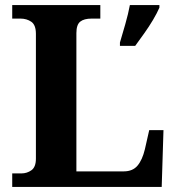

<svg xmlns="http://www.w3.org/2000/svg" viewBox="-20 -734 694 754"><path d="M28 0V-53H64Q86 -53 103.5 -65.5Q121 -78 121 -111V-601Q121 -636 103 -648.5Q85 -661 60 -661H28V-714H374V-661H340Q310 -661 295 -649Q280 -637 280 -604V-61H466Q501 -61 520 -83.5Q539 -106 549 -148L566 -223H622L615 0ZM451 -567Q460 -597 472 -639Q484 -681 490 -714H606V-704Q597 -683 581 -656Q565 -629 546 -602.5Q527 -576 511 -554H451Z"/></svg>

Font: Noto Serif Myanmar
Style: Bold
Weight: 700
Designer: Ben Mitchell and the Monotype Design Team
Foundry: Monotype Imaging Inc.
Version: Version 2.106; ttfautohint (v1.8.4.7-5d5b)